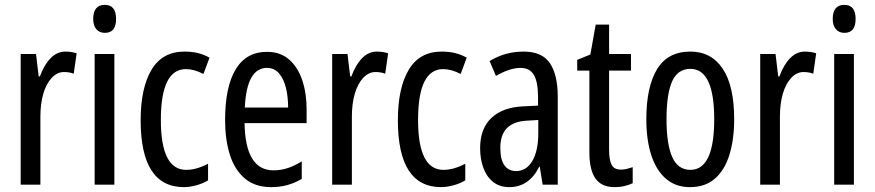

<svg xmlns="http://www.w3.org/2000/svg" viewBox="-20 -759 3594 789"><path d="M249 -547Q273 -547 295 -540L283 -456Q266 -463 243 -463Q215 -463 192.5 -439Q170 -415 158 -374Q146 -333 146 -280V0H65V-537H128L139 -445H144Q161 -492 187.5 -519.5Q214 -547 249 -547Z M411 -739Q457 -739 457 -681Q457 -624 411 -624Q389 -624 376 -639Q363 -654 363 -681Q363 -739 411 -739ZM450 -537V0H369V-537Z M736 10Q558 10 558 -265Q558 -397 602.5 -472Q647 -547 738 -547Q770 -547 795 -540.5Q820 -534 841 -522L816 -455Q778 -475 744 -475Q641 -475 641 -266Q641 -61 745 -61Q767 -61 789.5 -67.5Q812 -74 835 -86V-18Q814 -5 786.5 2.5Q759 10 736 10Z M1077 -546Q1132 -546 1168 -514.5Q1204 -483 1222 -429.5Q1240 -376 1240 -309V-253H985Q988 -59 1104 -59Q1133 -59 1161.5 -68Q1190 -77 1220 -96V-24Q1164 10 1095 10Q1027 10 985 -26.5Q943 -63 924 -125Q905 -187 905 -265Q905 -402 948.5 -474Q992 -546 1077 -546ZM1077 -480Q1036 -480 1013 -440Q990 -400 986 -317H1164Q1164 -361 1155 -398Q1146 -435 1126.5 -457.5Q1107 -480 1077 -480Z M1529 -547Q1553 -547 1575 -540L1563 -456Q1546 -463 1523 -463Q1495 -463 1472.5 -439Q1450 -415 1438 -374Q1426 -333 1426 -280V0H1345V-537H1408L1419 -445H1424Q1441 -492 1467.5 -519.5Q1494 -547 1529 -547Z M1793 10Q1615 10 1615 -265Q1615 -397 1659.5 -472Q1704 -547 1795 -547Q1827 -547 1852 -540.5Q1877 -534 1898 -522L1873 -455Q1835 -475 1801 -475Q1698 -475 1698 -266Q1698 -61 1802 -61Q1824 -61 1846.5 -67.5Q1869 -74 1892 -86V-18Q1871 -5 1843.5 2.5Q1816 10 1793 10Z M2132 -547Q2208 -547 2240 -499Q2272 -451 2272 -362V0H2210L2198 -74H2196Q2154 10 2073 10Q2032 10 2005 -12.5Q1978 -35 1965.5 -71.5Q1953 -108 1953 -150Q1953 -230 1999 -274Q2045 -318 2130 -322L2191 -325V-360Q2191 -422 2174 -451Q2157 -480 2119 -480Q2075 -480 2018 -447L1992 -508Q2055 -547 2132 -547ZM2144 -263Q2036 -257 2036 -152Q2036 -103 2053 -79.5Q2070 -56 2101 -56Q2143 -56 2167.5 -97.5Q2192 -139 2192 -212V-266Z M2532 -62Q2544 -62 2556 -65Q2568 -68 2580 -72V-6Q2564 1 2546 5.5Q2528 10 2505 10Q2452 10 2427 -25.5Q2402 -61 2402 -133V-469H2352V-513L2406 -535L2428 -658H2483V-537H2573V-469H2483V-143Q2483 -103 2493 -82.5Q2503 -62 2532 -62Z M2997 -269Q2997 -186 2977.5 -123Q2958 -60 2918 -25Q2878 10 2815 10Q2756 10 2716 -25Q2676 -60 2656 -122.5Q2636 -185 2636 -269Q2636 -402 2680 -474.5Q2724 -547 2817 -547Q2903 -547 2950 -476.5Q2997 -406 2997 -269ZM2719 -269Q2719 -166 2742.5 -113.5Q2766 -61 2817 -61Q2915 -61 2915 -269Q2915 -476 2817 -476Q2765 -476 2742 -424.5Q2719 -373 2719 -269Z M3288 -547Q3312 -547 3334 -540L3322 -456Q3305 -463 3282 -463Q3254 -463 3231.5 -439Q3209 -415 3197 -374Q3185 -333 3185 -280V0H3104V-537H3167L3178 -445H3183Q3200 -492 3226.5 -519.5Q3253 -547 3288 -547Z M3450 -739Q3496 -739 3496 -681Q3496 -624 3450 -624Q3428 -624 3415 -639Q3402 -654 3402 -681Q3402 -739 3450 -739ZM3489 -537V0H3408V-537Z"/></svg>

Font: Noto Sans Bengali ExtraCondensed
Style: Regular
Weight: 400
Width: 2
Designer: Jelle Bosma - Monotype Design Team
Foundry: Monotype Imaging Inc.
Version: Version 2.003; ttfautohint (v1.8.4.7-5d5b)